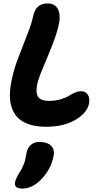

<svg xmlns="http://www.w3.org/2000/svg" viewBox="-20 -730 580 1119"><path d="M249 8.8Q122.6 8.8 71.3 -58.8Q20 -126.5 46.9 -258.8Q59.1 -320.8 85.9 -392.1Q112.8 -463.4 138.4 -527.3Q164.1 -591.3 172.9 -634.8Q188 -710 257.8 -710Q301.3 -710 317.6 -676Q334 -642.1 324.2 -594.2Q313.5 -540 285.2 -468.3Q256.8 -396.5 230 -333.5Q203.1 -270.5 196.8 -237.8Q186.5 -189.5 202.4 -165.8Q218.3 -142.1 265.1 -142.1Q301.8 -142.1 332 -150.9Q362.3 -159.7 378.7 -170.2Q395 -180.7 415 -189.5Q435.1 -198.2 453.1 -198.2Q480 -198.2 492.2 -177.7Q504.4 -157.2 499 -127Q488.8 -75.2 425.8 -35.2Q354.5 8.8 249 8.8ZM109.9 369.1Q85 369.1 74.5 359.4Q64 349.6 67.9 331.1Q72.3 309.6 92.8 276.9Q105.5 257.3 113.8 238.5Q122.1 219.7 124.8 210.2Q127.4 200.7 130.6 182.6Q133.8 164.6 134.8 160.2Q140.1 131.8 159.7 114.5Q179.2 97.2 210.9 97.2Q255.9 97.2 278.1 119.9Q300.3 142.6 292 180.2Q275.9 264.6 208 327.1Q161.1 369.1 109.9 369.1Z"/></svg>

Font: Shantell Sans Normal
Style: Bold Italic
Weight: 700
Italic angle: -11.31°
Designer: Stephen Nixon, Anya Danilova, Shantell Martin
Foundry: Arrow Type
Version: Version 1.006;[559af2be0]